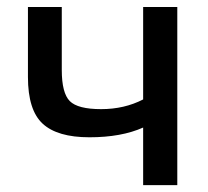

<svg xmlns="http://www.w3.org/2000/svg" viewBox="-20 -540 608 560"><path d="M61.5 -315.4V-519.5H160.2V-335.9Q160.2 -268.6 183.6 -245.1Q207 -221.7 274.9 -221.7Q342.8 -221.7 397.5 -250V-519.5H497.1V0H397.5V-168Q334 -139.6 240.7 -139.6Q147.5 -139.6 104.5 -179.2Q61.5 -218.8 61.5 -315.4Z"/></svg>

Font: GenEi M Gothic v2 Medium
Style: Regular
Weight: 500
Version: Version 2.0